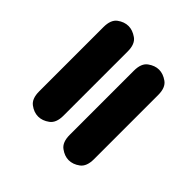

<svg xmlns="http://www.w3.org/2000/svg" viewBox="-53 -668 684 684"><g transform="rotate(-45 289.0 -326.5)"><path d="M124.5 -172Q87.5 -172 72.8 -192Q58 -212 58 -233.5Q58 -254 72.8 -274.2Q87.5 -294.5 124.5 -294.5H448Q485 -294.5 499.5 -274.2Q514 -254 514 -233.5Q514 -213 499.5 -192.5Q485 -172 448 -172ZM91 -420Q91 -441.5 105.8 -461.2Q120.5 -481 157 -481H481Q518 -481 532.5 -461.2Q547 -441.5 547 -420Q547 -400 532.5 -379.2Q518 -358.5 481 -358.5H157Q120.5 -358.5 105.8 -378.8Q91 -399 91 -420Z"/></g></svg>

Font: Edu VIC WA NT Hand Pre
Style: Regular
Weight: 400
Designer: Tina and Corey Anderson, Eben Sorkin, Mirko Velimirovic
Foundry: Google for Education
Version: Version 1.000